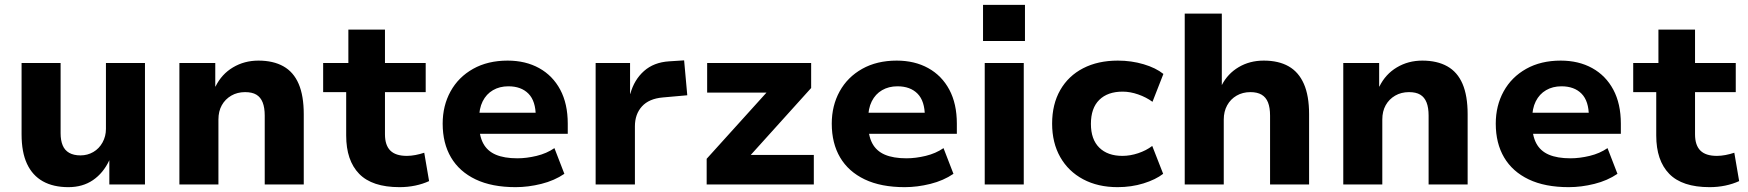

<svg xmlns="http://www.w3.org/2000/svg" viewBox="-20 -761 7209 792"><path d="M262 11Q200 11 157 -13Q114 -37 91.5 -85Q69 -133 69 -207V-501H230V-211Q230 -182 238.5 -161.5Q247 -141 265.5 -130.5Q284 -120 312 -120Q341 -120 365 -134Q389 -148 403 -173.5Q417 -199 417 -229V-501H578V0H431V-100Q406 -47 363.5 -18Q321 11 262 11Z M720 0V-501H868V-404H869Q894 -455 941 -483Q988 -511 1046 -511Q1107 -511 1149 -487.5Q1191 -464 1212 -415Q1233 -366 1233 -290V0H1072V-284Q1072 -317 1063.5 -338.5Q1055 -360 1037.5 -370.5Q1020 -381 991 -381Q959 -381 934 -366.5Q909 -352 895 -327Q881 -302 881 -268V0Z M1628 11Q1515 11 1461.5 -44Q1408 -99 1408 -202V-381H1313V-501H1417V-639H1568V-501H1736V-381H1568V-207Q1568 -162 1590 -140Q1612 -118 1658 -118Q1675 -118 1693.5 -121.5Q1712 -125 1730 -131L1750 -14Q1724 -2 1693 4.5Q1662 11 1628 11Z M2107 11Q2009 11 1942 -21Q1875 -53 1840.5 -111.5Q1806 -170 1806 -251Q1806 -325 1838.5 -384Q1871 -443 1931.5 -477Q1992 -511 2074 -511Q2148 -511 2204 -480Q2260 -449 2291 -391Q2322 -333 2322 -251V-209H1934V-296H2203L2190 -281Q2190 -344 2160 -374.5Q2130 -405 2077 -405Q2041 -405 2013.5 -389Q1986 -373 1971 -343Q1956 -313 1956 -269V-254Q1956 -202 1973 -170Q1990 -138 2025 -123Q2060 -108 2114 -108Q2152 -108 2193.5 -118Q2235 -128 2267 -150L2308 -44Q2267 -16 2213 -2.5Q2159 11 2107 11Z M2437 0V-501H2579V-374H2580Q2596 -432 2636.5 -468Q2677 -504 2740 -508L2802 -512L2815 -368L2714 -359Q2657 -354 2628 -322Q2599 -290 2599 -240V0Z M2895 0V-106L3177 -418L3176 -379H2897V-501H3326V-398L3040 -81L3041 -122H3337V0Z M3712 11Q3614 11 3547 -21Q3480 -53 3445.5 -111.5Q3411 -170 3411 -251Q3411 -325 3443.5 -384Q3476 -443 3536.5 -477Q3597 -511 3679 -511Q3753 -511 3809 -480Q3865 -449 3896 -391Q3927 -333 3927 -251V-209H3539V-296H3808L3795 -281Q3795 -344 3765 -374.5Q3735 -405 3682 -405Q3646 -405 3618.5 -389Q3591 -373 3576 -343Q3561 -313 3561 -269V-254Q3561 -202 3578 -170Q3595 -138 3630 -123Q3665 -108 3719 -108Q3757 -108 3798.5 -118Q3840 -128 3872 -150L3913 -44Q3872 -16 3818 -2.5Q3764 11 3712 11Z M4035 -592V-741H4208V-592ZM4042 0V-501H4203V0Z M4590 11Q4509 11 4448 -21.5Q4387 -54 4353.5 -113Q4320 -172 4320 -251Q4320 -331 4353.5 -389.5Q4387 -448 4448 -479.5Q4509 -511 4591 -511Q4647 -511 4697.5 -496Q4748 -481 4779 -456L4734 -341Q4708 -360 4675 -371.5Q4642 -383 4611 -383Q4549 -383 4514.5 -349Q4480 -315 4480 -250Q4480 -186 4514.5 -152Q4549 -118 4610 -118Q4642 -118 4675 -129Q4708 -140 4733 -159L4778 -44Q4747 -20 4697 -4.5Q4647 11 4590 11Z M4867 0V-705H5020V-410Q5044 -457 5089.5 -484Q5135 -511 5193 -511Q5254 -511 5295.5 -487.5Q5337 -464 5358.5 -415Q5380 -366 5380 -290V0H5219V-284Q5219 -317 5210.5 -338.5Q5202 -360 5184 -370.5Q5166 -381 5138 -381Q5106 -381 5081 -366.5Q5056 -352 5042 -326.5Q5028 -301 5028 -268V0Z M5521 0V-501H5669V-404H5670Q5695 -455 5742 -483Q5789 -511 5847 -511Q5908 -511 5950 -487.5Q5992 -464 6013 -415Q6034 -366 6034 -290V0H5873V-284Q5873 -317 5864.5 -338.5Q5856 -360 5838.5 -370.5Q5821 -381 5792 -381Q5760 -381 5735 -366.5Q5710 -352 5696 -327Q5682 -302 5682 -268V0Z M6451 11Q6353 11 6286 -21Q6219 -53 6184.5 -111.5Q6150 -170 6150 -251Q6150 -325 6182.5 -384Q6215 -443 6275.5 -477Q6336 -511 6418 -511Q6492 -511 6548 -480Q6604 -449 6635 -391Q6666 -333 6666 -251V-209H6278V-296H6547L6534 -281Q6534 -344 6504 -374.5Q6474 -405 6421 -405Q6385 -405 6357.5 -389Q6330 -373 6315 -343Q6300 -313 6300 -269V-254Q6300 -202 6317 -170Q6334 -138 6369 -123Q6404 -108 6458 -108Q6496 -108 6537.5 -118Q6579 -128 6611 -150L6652 -44Q6611 -16 6557 -2.5Q6503 11 6451 11Z M7032 11Q6919 11 6865.5 -44Q6812 -99 6812 -202V-381H6717V-501H6821V-639H6972V-501H7140V-381H6972V-207Q6972 -162 6994 -140Q7016 -118 7062 -118Q7079 -118 7097.5 -121.5Q7116 -125 7134 -131L7154 -14Q7128 -2 7097 4.5Q7066 11 7032 11Z"/></svg>

Font: Nunito Sans 8pt ExtraBold
Style: Regular
Weight: 800
Version: Version 3.101;gftools[0.9.27]